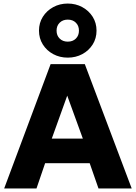

<svg xmlns="http://www.w3.org/2000/svg" viewBox="-20 -1061 765 1081"><path d="M3.5 0 265 -700H457.5L721.5 0H534.5L485 -142H234L185.5 0ZM271.5 -280.5H446.5L358.5 -522.5ZM361.5 -736.5Q316.5 -736.5 279.8 -756.2Q243 -776 221.2 -810.5Q199.5 -845 199.5 -888.5Q199.5 -932 221.2 -966.5Q243 -1001 279.8 -1021Q316.5 -1041 361.5 -1041Q406.5 -1041 443.2 -1021Q480 -1001 501.8 -966.5Q523.5 -932 523.5 -888.5Q523.5 -845 501.8 -810.5Q480 -776 443.2 -756.2Q406.5 -736.5 361.5 -736.5ZM361.5 -826.5Q390 -826.5 407.2 -843.8Q424.5 -861 424.5 -888.5Q424.5 -916 407.2 -933.2Q390 -950.5 361.5 -950.5Q333.5 -950.5 316 -933.2Q298.5 -916 298.5 -888.5Q298.5 -861 316 -843.8Q333.5 -826.5 361.5 -826.5Z"/></svg>

Font: Geologica Roman
Style: Bold
Weight: 700
Designer: Sindre Bremnes, Frode Helland
Foundry: Monokrom Skriftforlag AS
Version: Version 1.010;gftools[0.9.28]